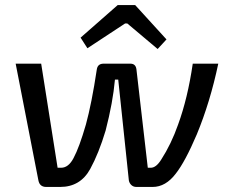

<svg xmlns="http://www.w3.org/2000/svg" viewBox="-20 -740 897 760"><path d="M639 -584 604 -546 484 -647H475L326 -549L299 -591L446 -720H515ZM208 -76H222Q251 -76 271 -114Q294 -157 320 -247Q343 -331 363 -464Q366 -488 390 -488H496Q517 -488 520 -466L565 -76H577Q598 -76 618 -108Q658 -170 685 -247Q723 -351 743 -488H844Q812 -336 759 -208Q713 -100 676 -53Q636 0 584 0H520Q508 0 500 -7.5Q492 -15 490 -26L448 -425H435Q427 -335 398 -223Q371 -133 337 -71Q298 0 218 0H163Q137 0 132 -26L42 -488H143Z"/></svg>

Font: Exo 2.0 Medium
Style: Italic
Weight: 500
Italic angle: -8°
Designer: Natanael Gama
Version: Version 1.001;PS 001.001;hotconv 1.0.70;makeotf.lib2.5.58329